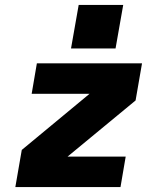

<svg xmlns="http://www.w3.org/2000/svg" viewBox="-20 -756 594 776"><path d="M298 -736H478L447 -560H267ZM129 -500H554L528 -350L253 -123H488L467 0H42L68 -150L342 -377H108Z"/></svg>

Font: Overused Grotesk ExtraBold
Style: Italic
Weight: 800
Italic angle: -10°
Version: Version 0.003